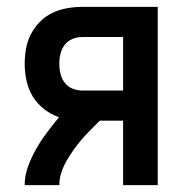

<svg xmlns="http://www.w3.org/2000/svg" viewBox="-20 -540 540 560"><path d="M52 0Q52 -28 62 -55Q72 -82 86 -106.5Q100 -131 117 -153.5Q134 -176 152 -198Q129 -206 109 -221.5Q89 -237 76 -258Q63 -279 57.5 -304Q52 -329 52 -354Q52 -376 56 -398.5Q60 -421 70.5 -441Q81 -461 97 -477Q113 -493 133 -502.5Q153 -512 175.5 -516Q198 -520 220 -520H440V0H339V-188H271Q258 -175 244.5 -161.5Q231 -148 218.5 -133.5Q206 -119 195 -103.5Q184 -88 174.5 -71.5Q165 -55 159 -37Q153 -19 153 0ZM220 -276H339V-432H220Q205 -432 191.5 -426.5Q178 -421 169 -409.5Q160 -398 156.5 -383.5Q153 -369 153 -354Q153 -339 156.5 -324.5Q160 -310 169 -298.5Q178 -287 191.5 -281.5Q205 -276 220 -276Z"/></svg>

Font: Zed Mono Semibold
Style: Regular
Weight: 600
Monospace: yes
Designer: Belleve Invis
Foundry: Belleve Invis
Version: Version 1.0.0; ttfautohint (v1.8.4)